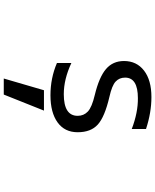

<svg xmlns="http://www.w3.org/2000/svg" viewBox="80 -655 840 1040"><g transform="rotate(90 500.0 -135.0)"><path d="M468.8 46.9H579.1L492.2 264.6H405.3ZM696.3 -135.7Q696.3 -65.4 643.1 -26.9Q589.8 11.7 496.1 11.7Q403.3 11.7 321.3 -23.4V-101.6Q409.2 -60.5 490.2 -60.5Q607.4 -60.5 607.4 -135.7Q607.4 -168.9 584 -190.9Q560.5 -212.9 494.1 -228.5Q397.5 -252 354 -289.1Q310.5 -326.2 310.5 -386.7Q310.5 -455.1 362.3 -495.1Q414.1 -535.2 505.9 -535.2Q589.8 -535.2 678.7 -505.9V-428.7Q588.9 -462.9 511.7 -461.9Q400.4 -461.9 400.4 -392.6Q400.4 -361.3 421.9 -341.3Q443.4 -321.3 504.9 -307.6Q613.3 -282.2 654.8 -244.6Q696.3 -207 696.3 -135.7Z"/></g></svg>

Font: GenEi Gothic M Regular
Style: Regular
Weight: 400
Designer: o_tamon (Modified); [Source Han Sans]
Ryoko NISHIZUKA  (kana & ideographs); Paul D. Hunt (Latin, Greek & Cyrillic); Wenl
Version: Version 1.1a;Original Version 1.004